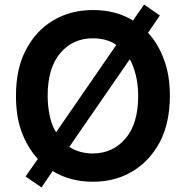

<svg xmlns="http://www.w3.org/2000/svg" viewBox="-20 -784 815 842"><path d="M146 -87Q102 -134 75 -205Q50 -273 50 -364Q50 -484 94 -566Q138 -650 214 -695Q291 -740 387 -740Q489 -740 563 -694L612 -764L681 -716L629 -640Q673 -594 699 -523Q725 -455 725 -364Q725 -246 681 -161Q636 -77 560 -32Q485 13 387 13Q287 13 211 -34L162 38L92 -10ZM575 -457Q563 -502 549 -524L284 -140Q328 -111 387 -111Q474 -111 530 -176Q586 -241 586 -364Q586 -413 575 -457ZM490 -587Q449 -616 387 -616Q300 -616 245 -552Q189 -487 189 -364Q189 -318 199 -271Q209 -230 226 -204Z"/></svg>

Font: Sinter Bold
Style: Regular
Weight: 700
Foundry: Adobe & rsms
Version: Version 1.000